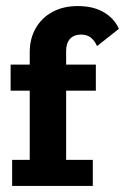

<svg xmlns="http://www.w3.org/2000/svg" viewBox="-20 -613 412 633"><path d="M20 0V-86H78V-314H15V-400H78V-440Q78 -486 98 -520.5Q118 -555 153.5 -574Q189 -593 236 -593Q288 -593 322.5 -572.5Q357 -552 372 -518L300 -461Q292 -479 279.5 -489Q267 -499 247 -499Q224 -499 211 -485Q198 -471 198 -445V-400H296V-314H198V-86H286V0Z"/></svg>

Font: Rokkitt SemiBold
Style: Bold
Weight: 700
Version: Version 3.103